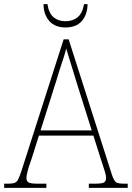

<svg xmlns="http://www.w3.org/2000/svg" viewBox="-23 -903 634 923"><path d="M-3 0V-20H16Q37 -20 47.5 -24Q58 -28 64.5 -41Q71 -54 80 -81L283 -714H307L515 -63Q525 -34 534.5 -27Q544 -20 575 -20H591V0H404V-20H433Q469 -20 478 -26.5Q487 -33 487 -48Q487 -57 482.5 -73.5Q478 -90 472 -107Q466 -124 463 -134L426 -251H164L129 -140Q125 -129 119 -111Q113 -93 108.5 -75Q104 -57 104 -47Q104 -33 113.5 -26.5Q123 -20 158 -20H200V0ZM172 -276H418L347 -501Q333 -547 318.5 -594Q304 -641 295 -670Q292 -654 283 -626.5Q274 -599 264 -568.5Q254 -538 247 -513ZM292 -771Q242 -771 214.5 -801.5Q187 -832 186 -883H205Q212 -839 234.5 -820Q257 -801 292 -801Q326 -801 349.5 -819.5Q373 -838 381 -883H398Q397 -832 370 -801.5Q343 -771 292 -771Z"/></svg>

Font: Noto Serif Ethiopic SemiCondensed Thin
Style: Regular
Weight: 100
Width: 4
Designer: Monotype Design Team
Foundry: Monotype Imaging Inc.
Version: Version 2.102; ttfautohint (v1.8.4.7-5d5b)